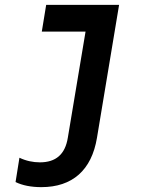

<svg xmlns="http://www.w3.org/2000/svg" viewBox="-20 -560 640 790"><path d="M379 7 470 -540H170L152 -430H332L259 7C248 75 210 108 144 108C116 108 87 102 60 89L44 189C72 203 109 210 150 210C278 210 357 140 379 7Z"/></svg>

Font: CommitMono
Style: Bold Italic
Weight: 700
Monospace: yes
Designer: Eigil Nikolajsen
Foundry: Eigil Nikolajsen
Version: Version 1.143